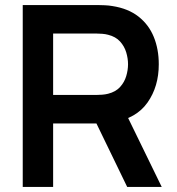

<svg xmlns="http://www.w3.org/2000/svg" viewBox="-20 -740 700 760"><path d="M70 0V-720H367.5Q378 -720 394.6 -719.2Q411.2 -718.5 425.2 -716Q487.6 -706.3 528.3 -674.3Q569.1 -642.2 588.8 -593.7Q608.5 -545.1 608.5 -485.7Q608.5 -397.4 564 -334.2Q519.5 -271 427.5 -255.8L376.2 -251.3H190.3V0ZM483.5 0 341.5 -293 464.2 -320 620.2 0ZM190.3 -364.2H362.5Q372.7 -364.2 385 -365.2Q397.4 -366.2 408.2 -369Q438 -376.6 455.2 -395.5Q472.4 -414.5 479.6 -438.6Q486.8 -462.7 486.8 -485.7Q486.8 -508.7 479.6 -532.8Q472.4 -556.8 455.2 -575.8Q438 -594.8 408.2 -602.3Q397.4 -605.2 385 -606.2Q372.7 -607.2 362.5 -607.2H190.3Z"/></svg>

Font: Manrope ExtraLight
Style: Regular
Weight: 200
Designer: Mikhail Sharanda
Foundry: Mikhail Sharanda
Version: Version 4.505